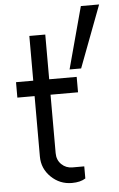

<svg xmlns="http://www.w3.org/2000/svg" viewBox="-58 -880 576 930"><g transform="rotate(-5 230.0 -415.0)"><path d="M371.2 -840H460L346.2 -538.8H290ZM187.5 -717.5V-500H321.2V-425H187.5V-141.2Q187.5 -107.5 209.4 -86.2Q231.2 -65 262.5 -65H320V-6.2Q295 10 253.8 10Q195 10 152.5 -31.2Q110 -72.5 110 -131.2V-425H26.2V-500H110V-717.5Z"/></g></svg>

Font: Now Alt
Style: Regular
Weight: 400
Designer: Alfredo Marco Pradil
Foundry: Alfredo Marco Pradil
Version: Version 1.002;PS 001.002;hotconv 1.0.88;makeotf.lib2.5.64775